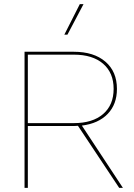

<svg xmlns="http://www.w3.org/2000/svg" viewBox="-20 -911 651 931"><path d="M558 0 358 -301Q352 -300 338 -300H115V0H99V-660H115H338Q435 -660 491 -612Q547 -564 547 -480Q547 -405 502 -358.5Q457 -312 377 -302L576 0ZM338 -314Q429 -314 480 -358Q531 -402 531 -480Q531 -558 480 -602Q429 -646 338 -646H115V-314ZM385 -891 307 -743H292L367 -891Z"/></svg>

Font: Work Sans Thin
Style: Regular
Weight: 260
Designer: Wei Huang
Foundry: Wei Huang
Version: Version 1.500